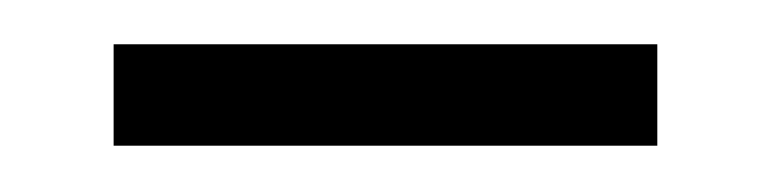

<svg xmlns="http://www.w3.org/2000/svg" viewBox="-20 -627 340 85"><path d="M30.3 -562.5V-607.4H271V-562.5Z"/></svg>

Font: Elstob 10pt Medium
Style: Regular
Weight: 500
Designer: Peter S. Baker
Version: Version 1.015